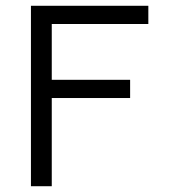

<svg xmlns="http://www.w3.org/2000/svg" viewBox="-20 -644 603 664"><path d="M87 0V-624H493V-561H159V-368H430V-305H159V0Z"/></svg>

Font: Inconsolata SemiExpanded Thin
Style: Regular
Weight: 100
Width: 6
Monospace: yes
Designer: Raph Levien, Cyreal, Brenton Simpson
Foundry: Raph Levien, Cyreal, Google
Version: Version 3.100; ttfautohint (v1.8.4.7-5d5b)